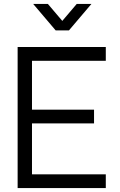

<svg xmlns="http://www.w3.org/2000/svg" viewBox="-20 -960 610 980"><path d="M149.3 -940H224.3L298 -853.3L371.7 -940H446.7L332 -805H264ZM70 0V-720H520V-649.7H143.3V-400.3H460V-330H143.3V-70.3H520V0Z"/></svg>

Font: Manrope ExtraLight
Style: Regular
Weight: 200
Designer: Mikhail Sharanda
Foundry: Mikhail Sharanda
Version: Version 4.505